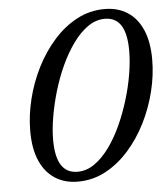

<svg xmlns="http://www.w3.org/2000/svg" viewBox="-51 -732 688 789"><g transform="rotate(-5 293.0 -337.5)"><path d="M152 -169Q152 -99 174.2 -64.2Q196.5 -29.5 241 -29.5Q278 -29.5 311 -52.5Q344 -75.5 372.5 -114.8Q401 -154 423.5 -203.5Q446 -253 462.2 -306.5Q478.5 -360 487 -411.8Q495.5 -463.5 495.5 -506.5Q495.5 -576.5 473.5 -611.2Q451.5 -646 406.5 -646Q370 -646 337 -623Q304 -600 275.5 -560.5Q247 -521 224.2 -471.8Q201.5 -422.5 185.5 -368.8Q169.5 -315 160.8 -263.5Q152 -212 152 -169ZM409 -686Q463.5 -686 503.2 -660.5Q543 -635 564.8 -585.2Q586.5 -535.5 586.5 -462.5Q586.5 -398 570 -331.2Q553.5 -264.5 522.8 -203.2Q492 -142 449 -93.8Q406 -45.5 353 -17.2Q300 11 239 11Q184.5 11 144.8 -14.8Q105 -40.5 83.2 -90.2Q61.5 -140 61.5 -212.5Q61.5 -277 78 -344Q94.5 -411 125.2 -472Q156 -533 198.8 -581.2Q241.5 -629.5 294.8 -657.8Q348 -686 409 -686Z"/></g></svg>

Font: Newsreader 24pt Medium
Style: Italic
Weight: 500
Italic angle: -17°
Designer: Hugues Gentile
Foundry: Production Type
Version: Version 1.003